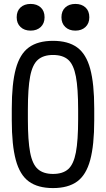

<svg xmlns="http://www.w3.org/2000/svg" viewBox="-20 -948 540 978"><path d="M250 10Q173 10 127 -23.5Q81 -57 60.5 -133Q40 -209 40 -335V-395Q40 -522 60.5 -597.5Q81 -673 127 -706.5Q173 -740 250 -740Q327 -740 373 -706.5Q419 -673 439.5 -597.5Q460 -522 460 -395V-335Q460 -209 439.5 -133Q419 -57 373 -23.5Q327 10 250 10ZM250 -62Q300 -62 327.5 -86.5Q355 -111 366.5 -171.5Q378 -232 378 -340V-390Q378 -498 366.5 -558.5Q355 -619 327.5 -643.5Q300 -668 250 -668Q201 -668 173 -643.5Q145 -619 133.5 -558.5Q122 -498 122 -390V-340Q122 -232 133.5 -171.5Q145 -111 173 -86.5Q201 -62 250 -62ZM136 -792Q104 -792 84.5 -810.5Q65 -829 65 -860Q65 -892 84.5 -910Q104 -928 136 -928Q168 -928 187.5 -910Q207 -892 207 -860Q207 -829 187.5 -810.5Q168 -792 136 -792ZM364 -792Q332 -792 312.5 -810.5Q293 -829 293 -860Q293 -892 312.5 -910Q332 -928 364 -928Q396 -928 415.5 -910Q435 -892 435 -860Q435 -829 415.5 -810.5Q396 -792 364 -792Z"/></svg>

Font: M PLUS Code Latin
Style: Regular
Weight: 400
Designer: Coji Morishita
Foundry: UNDERFOREST DESIGN
Version: Version 1.002; ttfautohint (v1.8.3)